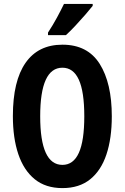

<svg xmlns="http://www.w3.org/2000/svg" viewBox="-20 -1047 639 984"><path d="M553 -451Q553 -338 525.5 -255.5Q498 -173 442 -128Q386 -83 300 -83Q214 -83 158 -128.5Q102 -174 74 -256.5Q46 -339 46 -452Q46 -632 111 -725Q176 -818 300 -818Q429 -818 491 -719.5Q553 -621 553 -451ZM186 -451Q186 -202 300 -202Q356 -202 384 -263.5Q412 -325 412 -451Q412 -577 384 -638.5Q356 -700 300 -700Q186 -700 186 -451ZM455 -1017Q441 -999 417.5 -972Q394 -945 367.5 -916.5Q341 -888 318 -867H226V-880Q252 -920 272 -957Q292 -994 308 -1027H455Z"/></svg>

Font: Noto Sans Kannada UI ExtraCondensed
Style: Bold
Weight: 700
Width: 2
Designer: Jelle Bosma - Monotype Design Team
Foundry: Monotype Imaging Inc.
Version: Version 2.005; ttfautohint (v1.8.4.7-5d5b)